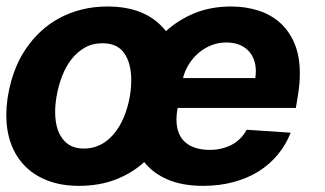

<svg xmlns="http://www.w3.org/2000/svg" viewBox="-23 -573 1020 603"><path d="M615.1 10.7Q549.7 10.7 503.7 -9.1Q457.7 -28.8 430 -63.9Q391.3 -28.8 340 -9.1Q288.7 10.7 225.1 10.7Q169.7 10.7 127.1 -5.7Q84.5 -22 55.6 -51.3Q26.6 -80.6 11.7 -121.3Q-3.2 -161.9 -3.2 -210.9Q-3.2 -263.1 12.1 -317.8Q19.9 -345.5 31.2 -371.1Q42.6 -396.7 58.6 -420.1Q78.8 -449.9 105.1 -474.4Q131.4 -498.9 163.7 -516.3Q196 -533.7 233.8 -543.1Q271.7 -552.6 314.6 -552.6Q437.9 -552.6 498.2 -475.1Q538 -511.4 589.1 -532Q640.3 -552.6 702.8 -552.6Q748.2 -552.6 787.6 -540.1Q827.1 -527.7 856.2 -501.8Q885.3 -475.9 902 -436.3Q918.7 -396.7 918.7 -342.3Q918.7 -326.7 917.3 -310.2Q915.8 -293.7 913 -275.6L906.2 -234H534.8Q533 -224.8 532.1 -215.7Q531.2 -206.7 531.2 -198.2Q531.2 -150.6 558.6 -126.4Q585.9 -102.3 636.4 -102.3Q672.6 -102.3 703.1 -117.5Q733.7 -132.8 751.8 -165.5L889.9 -156.2Q875 -118.3 849.4 -87.4Q823.9 -56.5 788.9 -34.6Q753.9 -12.8 710 -1.1Q666.2 10.7 615.1 10.7ZM778.8 -327.8Q779.5 -333.5 780 -339Q780.5 -344.5 780.5 -349.8Q780.5 -369 774.5 -385.5Q768.5 -402 756.7 -414.1Q745 -426.1 727.6 -432.9Q710.2 -439.6 687.5 -439.6Q663 -439.6 640.6 -430.8Q618.3 -421.9 600.3 -406.4Q582.4 -391 569.8 -370.6Q557.2 -350.1 551.8 -327.8ZM240.4 -106.5Q260.7 -106.5 277.9 -112.4Q295.1 -118.3 309.7 -128.9Q324.2 -139.6 336.3 -154.7Q348.4 -169.7 358 -187.9Q365.8 -202.8 371.6 -219.5Q377.5 -236.2 381.4 -253.4Q385.3 -270.6 387.3 -288Q389.2 -305.4 389.2 -321.7Q389.2 -374.3 367.2 -405.9Q345.5 -437.1 299.4 -437.1Q268.8 -437.5 244.5 -424Q220.2 -410.5 202.1 -387.6Q183.9 -364.7 172.1 -334Q160.2 -303.3 154.5 -269.2Q150.2 -244 150.2 -221.6Q150.2 -158.4 181.8 -127.8Q203.1 -106.5 240.4 -106.5Z"/></svg>

Font: Linik Sans
Style: Bold Italic
Weight: 700
Italic angle: 9°
Designer: Fonts by Rasmus Andersson / Changes by Cristiano Sobral with parts from Marc Monis
Foundry: rsms
Version: Version 3.020; ttfautohint (v1.6)